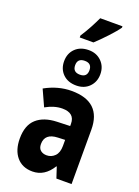

<svg xmlns="http://www.w3.org/2000/svg" viewBox="-193 -1136 886 1225"><g transform="rotate(20 250.0 -523.5)"><path d="M192 10Q274 10 325 -73H328L352 0H455V-369Q455 -559 253 -559Q161 -559 73 -510L123 -400Q182 -433 236 -433Q320 -433 320 -360V-345L232 -342Q143 -339 94 -295Q45 -251 45 -161Q45 -82 84 -36Q123 10 192 10ZM242 -118Q217 -118 200.5 -131.5Q184 -145 184 -174Q184 -246 272 -249L320 -251V-210Q320 -164 297 -141Q274 -118 242 -118ZM267 -601Q321 -601 354.5 -635Q388 -669 388 -721Q388 -773 354 -807Q320 -841 267 -841Q210 -841 176 -807.5Q142 -774 142 -721Q142 -668 176 -634.5Q210 -601 267 -601ZM266 -674Q217 -674 217 -721Q217 -768 266 -768Q314 -768 314 -721Q314 -674 266 -674ZM184 -897H277Q312 -929 354 -974Q396 -1019 416 -1048V-1057H265Q249 -1023 229.5 -986.5Q210 -950 184 -910Z"/></g></svg>

Font: Noto Sans Mono Condensed Extra
Style: Regular
Weight: 800
Width: 3
Designer: Monotype Design Team
Foundry: Monotype Imaging Inc.
Version: Version 1.900